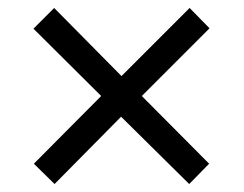

<svg xmlns="http://www.w3.org/2000/svg" viewBox="-20 -594 612 482"><path d="M456 -574 506 -523 336 -353 505 -183 455 -132 284 -301 117 -132 65 -183 234 -353 64 -522 116 -574 285 -403Z"/></svg>

Font: Noto Sans Ugaritic
Style: Regular
Weight: 400
Designer: Monotype Design Team
Foundry: Monotype Imaging Inc.
Version: Version 2.001; ttfautohint (v1.8.4.7-5d5b)